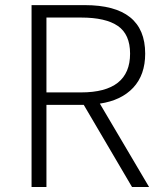

<svg xmlns="http://www.w3.org/2000/svg" viewBox="-20 -749 647 769"><path d="M166 -678.7V-378.9H304.7Q501 -378.9 501 -534.2Q501 -611.3 452.1 -645Q403.3 -678.7 304.7 -678.7ZM577.1 0H508.8L315.4 -329.1H166V0H106.4V-728.5H319.3Q561.5 -728.5 561.5 -534.2Q561.5 -449.2 513.7 -397.9Q465.8 -346.7 379.9 -334Z"/></svg>

Font: Gen Shin Gothic Light
Style: Regular
Weight: 200
Designer: [Source Han Sans]
Ryoko NISHIZUKA  (kana & ideographs); Paul D. Hunt (Latin, Greek & Cyrillic); Wenlong ZHANG  (bopomofo
Version: Version 1.002.20150607